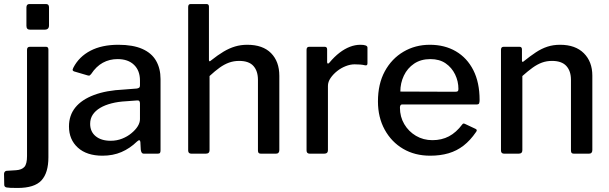

<svg xmlns="http://www.w3.org/2000/svg" viewBox="-63 -762 3022 952"><path d="M177 18Q177 95 142.5 132.5Q108 170 24 170Q-19 170 -30.5 167.5Q-42 165 -42 154L-43 100Q-43 95 -40 90.5Q-37 86 -31 85L17 82Q45 80 58 65.5Q71 51 71 12V-515Q71 -530 85 -530H165Q177 -530 177 -516V18ZM180 -636Q180 -615 159 -615H85Q68 -615 68 -634V-725Q68 -742 83 -742H165Q180 -742 180 -726Z M616 -60Q581 -26 539 -8Q497 10 445 10Q367 10 323 -30Q279 -70 279 -135Q279 -190 310.5 -229Q342 -268 403 -291Q464 -314 551 -318L615 -323Q622 -324 626.5 -327Q631 -330 631 -338V-363Q631 -412 601.5 -440.5Q572 -469 520 -469Q480 -469 447 -451Q414 -433 389 -395Q385 -390 382 -388Q379 -386 372 -388L304 -408Q299 -410 297.5 -413.5Q296 -417 301 -427Q329 -481 385.5 -510.5Q442 -540 524 -540Q596 -540 642.5 -519.5Q689 -499 711 -460.5Q733 -422 733 -370V-17Q733 -7 730 -3.5Q727 0 718 0H651Q643 0 639.5 -5.5Q636 -11 635 -20L633 -58Q631 -74 616 -60ZM631 -249Q631 -266 617 -264L563 -260Q523 -258 490 -249.5Q457 -241 433.5 -227Q410 -213 397 -193.5Q384 -174 384 -148Q384 -109 411.5 -86.5Q439 -64 486 -64Q516 -64 542.5 -74.5Q569 -85 588 -101Q609 -118 620 -136Q631 -154 631 -171V-249Z M886 0Q870 0 870 -16V-727Q870 -742 882 -742H961Q973 -742 973 -729V-465Q973 -460 975.5 -458.5Q978 -457 983 -462Q1017 -489 1045.5 -506Q1074 -523 1102.5 -531.5Q1131 -540 1163 -540Q1240 -540 1281 -498.5Q1322 -457 1322 -386V-18Q1322 0 1305 0H1231Q1223 0 1219.5 -3.5Q1216 -7 1216 -16V-366Q1216 -410 1193.5 -435Q1171 -460 1123 -460Q1096 -460 1072.5 -451.5Q1049 -443 1026 -426.5Q1003 -410 976 -385V-17Q976 0 957 0H886Z M1473 0Q1465 0 1461 -4Q1457 -8 1457 -16V-515Q1457 -530 1470 -530H1547Q1559 -530 1559 -517V-454Q1559 -448 1562.5 -447Q1566 -446 1570 -451Q1595 -481 1620.5 -500.5Q1646 -520 1672 -530Q1698 -540 1724 -540Q1759 -540 1759 -526V-448Q1759 -436 1748 -438Q1736 -441 1722.5 -442Q1709 -443 1695 -443Q1674 -443 1651 -434Q1628 -425 1608.5 -409.5Q1589 -394 1576 -375Q1563 -356 1563 -336V-17Q1563 0 1544 0H1473Z M1920 -228Q1920 -183 1941.5 -146.5Q1963 -110 1999.5 -88.5Q2036 -67 2081 -67Q2127 -67 2163 -86Q2199 -105 2229 -145Q2232 -149 2235 -149.5Q2238 -150 2244 -147L2295 -123Q2306 -118 2297 -107Q2269 -66 2235.5 -40Q2202 -14 2161 -2Q2120 10 2070 10Q1994 10 1936 -24Q1878 -58 1844.5 -119Q1811 -180 1811 -259Q1811 -346 1845 -408.5Q1879 -471 1937.5 -505.5Q1996 -540 2068 -540Q2142 -540 2197.5 -507.5Q2253 -475 2284 -414Q2315 -353 2315 -266Q2315 -257 2313 -250.5Q2311 -244 2300 -244H1930Q1925 -244 1922.5 -239.5Q1920 -235 1920 -228ZM2193 -307Q2204 -307 2207 -310Q2210 -313 2210 -321Q2210 -359 2193.5 -393Q2177 -427 2146.5 -448Q2116 -469 2071 -469Q2024 -469 1990.5 -446.5Q1957 -424 1939.5 -387Q1922 -350 1922 -308Z M2437 0Q2421 0 2421 -16V-515Q2421 -530 2434 -530H2513Q2525 -530 2525 -517V-462Q2525 -457 2527.5 -455.5Q2530 -454 2535 -459Q2566 -484 2594 -502.5Q2622 -521 2651 -530.5Q2680 -540 2714 -540Q2790 -540 2832 -498Q2874 -456 2874 -387V-18Q2874 0 2857 0H2783Q2775 0 2771.5 -3.5Q2768 -7 2768 -16V-366Q2768 -410 2745 -435Q2722 -460 2674 -460Q2647 -460 2624 -451.5Q2601 -443 2578 -426.5Q2555 -410 2527 -385V-17Q2527 0 2508 0H2437Z"/></svg>

Font: Libre Franklin Thin Medium
Style: Regular
Weight: 500
Version: Version 3.000